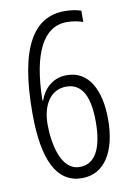

<svg xmlns="http://www.w3.org/2000/svg" viewBox="-84 -775 580 841"><g transform="rotate(-10 206.0 -355.0)"><path d="M47 -305C47 -97 100 12 213 12C314 12 369 -82 369 -222C369 -350 323 -444 224 -444C155 -444 118 -396 103 -353H100C103 -562 160 -673 264 -673C290 -673 316 -668 336 -661V-711C317 -718 290 -722 263 -722C124 -722 47 -597 47 -305ZM211 -38C124 -38 104 -168 104 -246C104 -332 143 -395 213 -395C285 -395 314 -329 314 -222C314 -100 278 -38 211 -38Z"/></g></svg>

Font: Noto Sans Khmer UI ExtraCondensed Light
Style: Regular
Weight: 300
Width: 2
Designer: Danh Hong and the Monotype Design Team
Foundry: Monotype Imaging Inc.
Version: Version 2.002